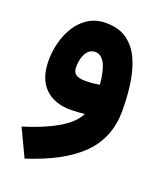

<svg xmlns="http://www.w3.org/2000/svg" viewBox="-135 -523 750 897"><g transform="rotate(20 239.5 -74.0)"><path d="M288.6 -2.9Q266.1 43.9 198.5 83.5Q130.9 123 30.8 153.3L95.2 289.1Q272.9 232.4 360.6 144.8Q448.2 57.1 448.2 -76.7Q448.2 -147.9 438.7 -212.9Q429.2 -277.8 406 -328.1Q382.8 -378.4 342 -407.5Q301.3 -436.5 238.3 -436.5Q188 -436.5 151.4 -413.6Q114.7 -390.6 90.8 -352.8Q66.9 -314.9 55.4 -269.8Q43.9 -224.6 43.9 -180.7Q43.9 -91.8 90.3 -45.2Q136.7 1.5 219.7 1.5Q238.3 1.5 255.1 0.2Q272 -1 288.6 -2.9ZM308.1 -155.3Q294.9 -152.8 276.6 -150.9Q258.3 -148.9 239.3 -148.9Q205.6 -148.9 190.4 -159.4Q175.3 -169.9 175.3 -194.8Q175.3 -220.2 181.9 -242.4Q188.5 -264.6 201.7 -278.3Q214.8 -292 235.4 -292Q252.4 -292 264.6 -282.5Q276.9 -272.9 285.6 -254.9Q294.4 -236.8 299.8 -211.7Q305.2 -186.5 308.1 -155.3Z"/></g></svg>

Font: Estedad-FD-VF Thin
Style: Regular
Weight: 100
Designer: Amin Abedi
Version: Version 5.0